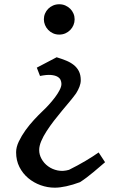

<svg xmlns="http://www.w3.org/2000/svg" viewBox="-20 -706 590 902"><path d="M246.1 -437Q270 -429.7 290.5 -421.4Q311 -413.1 326.4 -400.9Q341.8 -388.7 350.6 -371.4Q359.4 -354 359.4 -329.1Q359.4 -314.5 353.5 -299.1Q347.7 -283.7 337.9 -268.1Q326.2 -251.5 308.9 -230.7Q291.5 -210 272 -186.6Q252.5 -163.1 233.4 -138.5Q214.4 -113.8 198.8 -89.6Q183.1 -65.5 173.6 -42.8Q164.1 -20.1 164.1 -1Q164.1 20.5 175.3 40.7Q186.5 61 205.8 75.1Q225.1 89.3 250.5 94.7Q275.9 100.1 304.2 91.8Q324.2 82 344 71.2Q363.8 60.5 381.8 49.8Q399.9 39 415.5 29Q431.2 19 443.4 10.2L473.6 56.1Q462.9 64.9 449 77.1Q435.1 89.3 419.4 102.2Q403.8 115.2 387.5 127.6Q371.1 140.1 355.5 149.9Q321.8 162.5 291.3 169.1Q260.8 175.7 237.3 175.7Q203.1 175.7 170.7 164Q138.2 152.3 112.6 130.8Q86.9 109.3 71.3 78.6Q55.7 47.8 55.7 9.2Q55.7 -14.7 68.4 -41.3Q81.1 -67.9 99.6 -93.8Q118.2 -119.7 139.4 -142.6Q160.7 -165.6 178.2 -182.2Q192.9 -195.8 208.8 -213.2Q224.6 -230.5 238.1 -248.3Q251.5 -266.1 260 -282.7Q268.6 -299.3 268.6 -311.5Q268.6 -320.8 264.7 -330.1Q260.8 -339.4 249.8 -345.7Q238.8 -352.1 219.3 -353.8Q199.7 -355.5 168 -349.1L152.9 -388.2ZM330.6 -615.2Q330.6 -601.1 325.2 -588.1Q319.8 -575.2 310.1 -565.2Q300.3 -555.2 287.1 -549.3Q273.9 -543.5 258.3 -543.5Q242.2 -543.5 229 -549.6Q215.8 -555.7 206.3 -565.7Q196.8 -575.7 191.4 -588.6Q186.1 -601.6 186.1 -615.2Q186.1 -629.4 191.4 -642.1Q196.8 -654.8 206.3 -664.6Q215.8 -674.3 229.3 -680.2Q242.7 -686 258.3 -686Q273.9 -686 287.1 -680.2Q300.3 -674.3 310.1 -664.6Q319.8 -654.8 325.2 -642.1Q330.6 -629.4 330.6 -615.2Z"/></svg>

Font: Donegal One
Style: Regular
Weight: 400
Designer: Gary Lonergan
Foundry: Sorkin Type Co.
Version: Version 1.004